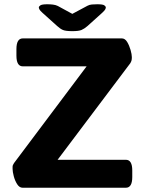

<svg xmlns="http://www.w3.org/2000/svg" viewBox="-20 -880 678 900"><path d="M86 0Q71 0 60.5 -16.5Q50 -33 44.5 -54Q39 -75 39 -88Q39 -91 39 -98.5Q39 -106 46 -116L386 -569H87Q57 -569 57 -619V-650Q57 -700 87 -700H551Q566 -700 576 -683.5Q586 -667 592 -646Q598 -625 598 -612Q598 -602 596.5 -596.5Q595 -591 591 -584L250 -131H570Q600 -131 600 -81V-50Q600 0 570 0ZM436 -860Q462 -860 469 -855Q476 -850 476 -845Q476 -842 473.5 -836.5Q471 -831 459 -820L389 -757Q375 -745 362 -739.5Q349 -734 319 -734Q288 -734 275 -739.5Q262 -745 248 -758L179 -820Q167 -831 164.5 -836.5Q162 -842 162 -845Q162 -850 169.5 -855Q177 -860 202 -860Q215 -860 228 -858.5Q241 -857 251 -852L319 -815L390 -853Q399 -858 411 -859Q423 -860 436 -860Z"/></svg>

Font: Asap Semi Expanded
Style: Bold
Weight: 700
Width: 6
Designer: Pablo Cosgaya
Foundry: Omnibus-Type
Version: Version 3.001; ttfautohint (v1.8.4.7-5d5b)